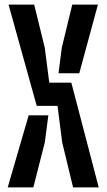

<svg xmlns="http://www.w3.org/2000/svg" viewBox="-20 -820 466 840"><path d="M13.7 0 105.4 -315.4H191.5L176.1 -197.4L125.8 0ZM17.3 -800H129.5L175.7 -612.1L195.6 -458.4H292.1L412 0H299.8L252 -197.4L231.7 -356.7H140.7ZM236 -499.4 250.5 -612.1 296.2 -800H408.4L326.8 -499.4Z"/></svg>

Font: Big Shoulders Stencil Text Thin
Style: Regular
Weight: 100
Designer: Patric King
Foundry: XO Type Co
Version: Version 2.001